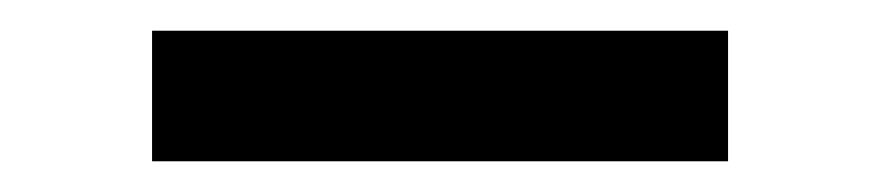

<svg xmlns="http://www.w3.org/2000/svg" viewBox="-20 -332 572 125"><path d="M79 -312H454V-227H79Z"/></svg>

Font: Evergrow Sans 
Style: Medium
Weight: 500
Foundry: 10Web
Version: Version 1.000